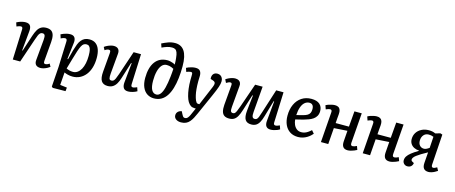

<svg xmlns="http://www.w3.org/2000/svg" viewBox="-53 -1548 6055 2555"><g transform="rotate(15 2975.0 -271.0)"><path d="M599 -35Q587 -25 565.5 -13.5Q544 -2 519.5 6Q495 14 472 14Q429 14 408.5 -8.5Q388 -31 392 -74L418 -358Q422 -405 413.5 -422.5Q405 -440 382 -440Q362 -440 349.5 -428.5Q337 -417 326.5 -393Q316 -369 303 -330L191 0H89L105 -416Q106 -436 100 -445Q94 -454 79 -454Q69 -454 55.5 -449.5Q42 -445 22 -437L5 -489Q16 -495 36.5 -503.5Q57 -512 81.5 -517.5Q106 -523 128 -523Q173 -523 191 -497Q209 -471 204 -420L178 -150L185 -148L257 -370Q274 -422 294 -456Q314 -490 343 -506.5Q372 -523 413 -523Q458 -523 483.5 -504Q509 -485 518 -447.5Q527 -410 522 -355L500 -96Q498 -72 502.5 -62.5Q507 -53 523 -53Q535 -53 550 -59Q565 -65 577 -75Z M716 -415Q717 -435 710.5 -444.5Q704 -454 691 -454Q680 -454 661.5 -448.5Q643 -443 632 -435L615 -488Q631 -496 651 -504Q671 -512 694.5 -517.5Q718 -523 743 -523Q787 -523 804.5 -496Q822 -469 816 -423L789 -196L798 -194L833 -327Q847 -375 861.5 -412Q876 -449 896.5 -473.5Q917 -498 944 -510.5Q971 -523 1008 -523Q1061 -523 1095 -497Q1129 -471 1146 -423.5Q1163 -376 1163 -309Q1163 -235 1145 -175Q1127 -115 1093.5 -73Q1060 -31 1014.5 -8.5Q969 14 915 14Q879 14 847.5 5.5Q816 -3 799 -12L786 163L881 175L876 225L700 227L684 213L703 -61ZM986 -449Q964 -449 948 -438.5Q932 -428 918 -401.5Q904 -375 888.5 -328Q873 -281 852 -208L812 -70Q830 -61 853 -54.5Q876 -48 904 -48Q938 -48 965.5 -67.5Q993 -87 1012.5 -122Q1032 -157 1042 -205Q1052 -253 1052 -309Q1052 -332 1050 -356.5Q1048 -381 1041.5 -402Q1035 -423 1022 -436Q1009 -449 986 -449Z M1215 -475Q1230 -487 1252.5 -498Q1275 -509 1299 -516Q1323 -523 1342 -523Q1384 -523 1404.5 -500.5Q1425 -478 1421 -435L1396 -156Q1392 -108 1398 -88.5Q1404 -69 1428 -69Q1445 -69 1456.5 -78Q1468 -87 1479.5 -111.5Q1491 -136 1506 -180L1617 -510H1719L1702 -95Q1701 -74 1706.5 -64.5Q1712 -55 1727 -55Q1739 -55 1754 -60.5Q1769 -66 1784 -72L1801 -21Q1790 -14 1774.5 -7.5Q1759 -1 1742 4Q1725 9 1709 11.5Q1693 14 1680 14Q1633 14 1615.5 -14.5Q1598 -43 1603 -92L1630 -361L1622 -362L1552 -139Q1537 -89 1516.5 -55Q1496 -21 1467 -3.5Q1438 14 1397 14Q1336 14 1310 -26.5Q1284 -67 1292 -157L1314 -415Q1316 -440 1310.5 -448.5Q1305 -457 1290 -457Q1278 -457 1263.5 -451Q1249 -445 1236 -435Z M1941 -717Q1982 -738 2027 -754.5Q2072 -771 2121 -771Q2162 -771 2194 -755.5Q2226 -740 2248.5 -707.5Q2271 -675 2283 -622.5Q2295 -570 2295 -495Q2295 -409 2286 -332Q2277 -255 2258 -191.5Q2239 -128 2209 -82Q2179 -36 2135.5 -11Q2092 14 2035 14Q1983 14 1942 -12Q1901 -38 1877.5 -90.5Q1854 -143 1854 -220Q1854 -291 1869 -347.5Q1884 -404 1913 -443Q1942 -482 1984 -502.5Q2026 -523 2082 -523Q2100 -523 2120 -518.5Q2140 -514 2158 -507.5Q2176 -501 2188 -492Q2188 -520 2186.5 -541Q2185 -562 2183 -581Q2178 -632 2167.5 -658Q2157 -684 2139.5 -693.5Q2122 -703 2096 -703Q2061 -703 2028 -692.5Q1995 -682 1959 -665ZM2053 -44Q2086 -44 2110 -75.5Q2134 -107 2150 -169.5Q2166 -232 2176 -323Q2180 -357 2182 -385Q2184 -413 2185 -433Q2169 -442 2153.5 -448Q2138 -454 2122 -457Q2106 -460 2088 -460Q2048 -460 2020.5 -428Q1993 -396 1979 -339.5Q1965 -283 1965 -210Q1965 -170 1970.5 -138.5Q1976 -107 1987.5 -86Q1999 -65 2015.5 -54.5Q2032 -44 2053 -44Z M2652 57Q2637 92 2620 123.5Q2603 155 2582.5 179Q2562 203 2533.5 216Q2505 229 2466 229Q2423 229 2396 209Q2369 189 2369 156Q2369 127 2388.5 107Q2408 87 2440 83L2455 114Q2464 130 2470 140Q2476 150 2483.5 154.5Q2491 159 2503 159Q2518 159 2529.5 151Q2541 143 2552.5 124.5Q2564 106 2577 74L2610 0H2596Q2562 0 2540 -14Q2518 -28 2498 -60Q2482 -87 2469.5 -130.5Q2457 -174 2450 -229.5Q2443 -285 2443 -349Q2443 -360 2443.5 -373.5Q2444 -387 2444 -401.5Q2444 -416 2444 -426Q2444 -442 2438.5 -448Q2433 -454 2421 -454Q2411 -454 2392.5 -449Q2374 -444 2361 -438L2344 -489Q2356 -496 2376.5 -504Q2397 -512 2422 -517.5Q2447 -523 2470 -523Q2514 -523 2532 -499.5Q2550 -476 2550 -436Q2550 -425 2549.5 -412.5Q2549 -400 2548.5 -386Q2548 -372 2548 -355Q2548 -300 2552 -254Q2556 -208 2564.5 -171Q2573 -134 2585 -105Q2592 -90 2598.5 -81.5Q2605 -73 2612 -70.5Q2619 -68 2627 -68H2641L2754 -336Q2764 -361 2766 -377Q2768 -393 2760.5 -403.5Q2753 -414 2735 -420L2699 -432Q2694 -473 2713 -498Q2732 -523 2771 -523Q2795 -523 2812 -512Q2829 -501 2838.5 -482Q2848 -463 2848 -438Q2848 -421 2844 -402Q2840 -383 2832 -358.5Q2824 -334 2810.5 -301.5Q2797 -269 2778 -226Z M2888 -477Q2902 -488 2923.5 -498.5Q2945 -509 2969.5 -516Q2994 -523 3014 -523Q3043 -523 3061.5 -513Q3080 -503 3089 -483.5Q3098 -464 3094 -434L3069 -148Q3065 -103 3072.5 -86Q3080 -69 3103 -69Q3117 -69 3127 -77Q3137 -85 3148.5 -110Q3160 -135 3178 -186L3291 -511H3394L3365 -155Q3361 -110 3369.5 -89.5Q3378 -69 3402 -69Q3419 -69 3430 -77.5Q3441 -86 3451.5 -111Q3462 -136 3476 -182L3581 -511H3682L3666 -94Q3665 -73 3671.5 -64.5Q3678 -56 3693 -56Q3704 -56 3717.5 -60.5Q3731 -65 3749 -73L3766 -23Q3751 -13 3729.5 -4.5Q3708 4 3685 9Q3662 14 3643 14Q3600 14 3581 -11.5Q3562 -37 3567 -89L3593 -361L3586 -363L3522 -143Q3506 -86 3486.5 -51.5Q3467 -17 3440.5 -1.5Q3414 14 3376 14Q3316 14 3292 -24.5Q3268 -63 3276 -146Q3281 -200 3287.5 -254.5Q3294 -309 3300 -363L3292 -365L3222 -144Q3204 -86 3184 -51.5Q3164 -17 3137.5 -1.5Q3111 14 3071 14Q3029 14 3004 -3Q2979 -20 2969.5 -55.5Q2960 -91 2964 -145L2987 -414Q2989 -437 2984.5 -446Q2980 -455 2964 -455Q2955 -455 2942 -450Q2929 -445 2910 -433Z M4065 -523Q4142 -523 4180 -488.5Q4218 -454 4218 -396Q4218 -356 4202.5 -328Q4187 -300 4160.5 -281.5Q4134 -263 4100.5 -250.5Q4067 -238 4031 -228L3925 -202Q3928 -165 3942 -132.5Q3956 -100 3982 -79.5Q4008 -59 4046 -59Q4069 -59 4090 -65.5Q4111 -72 4133 -86.5Q4155 -101 4179 -123L4214 -82Q4202 -68 4184 -51.5Q4166 -35 4141 -20Q4116 -5 4085.5 4.5Q4055 14 4020 14Q3954 14 3907.5 -16.5Q3861 -47 3837 -101Q3813 -155 3813 -225Q3813 -313 3844 -380.5Q3875 -448 3932 -485.5Q3989 -523 4065 -523ZM4112 -393Q4112 -414 4106.5 -430Q4101 -446 4088 -456Q4075 -466 4054 -466Q4017 -466 3989 -442.5Q3961 -419 3944.5 -373.5Q3928 -328 3924 -262L4014 -285Q4047 -294 4069 -306.5Q4091 -319 4101.5 -340Q4112 -361 4112 -393Z M4636 -236 4452 -224 4435 0H4334L4365 -415Q4367 -436 4360.5 -445Q4354 -454 4340 -454Q4330 -454 4316 -449.5Q4302 -445 4283 -437L4265 -489Q4280 -498 4301.5 -505.5Q4323 -513 4347 -518Q4371 -523 4389 -523Q4418 -523 4436.5 -512Q4455 -501 4463 -478Q4471 -455 4468 -420Q4465 -389 4462.5 -358Q4460 -327 4458 -295H4641L4659 -510H4760L4728 -94Q4727 -74 4733 -65Q4739 -56 4754 -56Q4764 -56 4778.5 -60.5Q4793 -65 4811 -74L4829 -24Q4813 -15 4790.5 -6Q4768 3 4745.5 8.5Q4723 14 4704 14Q4661 14 4641 -11.5Q4621 -37 4625 -89Z M5212 -236 5028 -224 5011 0H4910L4941 -415Q4943 -436 4936.5 -445Q4930 -454 4916 -454Q4906 -454 4892 -449.5Q4878 -445 4859 -437L4841 -489Q4856 -498 4877.5 -505.5Q4899 -513 4923 -518Q4947 -523 4965 -523Q4994 -523 5012.5 -512Q5031 -501 5039 -478Q5047 -455 5044 -420Q5041 -389 5038.5 -358Q5036 -327 5034 -295H5217L5235 -510H5336L5304 -94Q5303 -74 5309 -65Q5315 -56 5330 -56Q5340 -56 5354.5 -60.5Q5369 -65 5387 -74L5405 -24Q5389 -15 5366.5 -6Q5344 3 5321.5 8.5Q5299 14 5280 14Q5237 14 5217 -11.5Q5197 -37 5201 -89Z M5747 -237Q5697 -210 5662 -188.5Q5627 -167 5604 -149.5Q5581 -132 5570.5 -116.5Q5560 -101 5560 -89Q5560 -81 5564 -74.5Q5568 -68 5577 -63L5601 -50Q5597 -20 5577.5 -3Q5558 14 5527 14Q5499 14 5480 -5Q5461 -24 5461 -51Q5461 -81 5477.5 -107Q5494 -133 5529 -161Q5564 -189 5621 -223L5626 -228Q5586 -230 5555 -245.5Q5524 -261 5507 -288.5Q5490 -316 5490 -352Q5490 -401 5514 -439.5Q5538 -478 5582 -501Q5626 -524 5683 -524Q5708 -524 5729 -520Q5750 -516 5774 -505L5840 -524L5869 -514L5841 -94Q5840 -75 5845.5 -65.5Q5851 -56 5864 -56Q5874 -56 5886.5 -61Q5899 -66 5916 -76L5939 -33Q5922 -21 5901 -10Q5880 1 5858 7.5Q5836 14 5817 14Q5773 14 5752.5 -11.5Q5732 -37 5736 -89ZM5762 -455Q5741 -463 5728 -465.5Q5715 -468 5695 -468Q5652 -468 5626 -437.5Q5600 -407 5600 -358Q5600 -318 5622 -293.5Q5644 -269 5680 -269Q5695 -269 5712 -276.5Q5729 -284 5752 -300Z"/></g></svg>

Font: Literata 18pt Medium
Style: Italic
Weight: 500
Italic angle: -2°
Designer: Latin by Veronika Burian and Jose Scaglione. Greek by Irene Vlachou. Cyrillic by Vera Evstafieva
Foundry: TypeTogether
Version: Version 3.103;gftools[0.9.29]